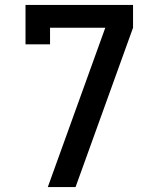

<svg xmlns="http://www.w3.org/2000/svg" viewBox="-20 -755 640 775"><path d="M173 0 405 -643H182V-576H83V-735H517V-643L285 0Z"/></svg>

Font: Zed Mono Semibold Extended
Style: Regular
Weight: 600
Width: 7
Monospace: yes
Designer: Belleve Invis
Foundry: Belleve Invis
Version: Version 1.0.0; ttfautohint (v1.8.4)